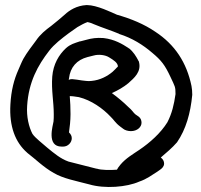

<svg xmlns="http://www.w3.org/2000/svg" viewBox="-20 -710 794 757"><path d="M87 -108 88 -107C122 -81 151 -51 192 -28C229 -6 279 3 332 17C393 35 480 28 529 6C559 -4 579 -20 600 -33L610 -40C619 -46 627 -54 627 -65C627 -74 623 -82 614 -89C635 -107 659 -127 678 -149C713 -200 731 -263 738 -336V-337C738 -349 737 -360 735 -371C716 -463 670 -534 592 -585C548 -615 497 -636 441 -652C420 -661 362 -690 323 -690H321C282 -688 253 -669 236 -653C217 -636 203 -625 182 -608C160 -592 138 -574 122 -550C108 -531 86 -503 72 -478C64 -463 59 -449 53 -436C35 -396 24 -353 21 -298C16 -212 40 -149 87 -108ZM174 -510C193 -535 223 -558 251 -579L285 -603C299 -611 311 -618 325 -623C329 -622 339 -620 349 -615C385 -600 418 -590 449 -577L450 -576C501 -560 544 -533 580 -502C616 -472 630 -454 652 -407C670 -368 672 -369 672 -339C666 -297 658 -263 640 -228C614 -186 572 -148 529 -119C504 -102 476 -86 455 -61L445 -48C444 -46 444 -45 441 -41C416 -39 379 -39 362 -45H360C324 -54 284 -64 250 -73C219 -84 194 -105 166 -128C147 -145 120 -165 108 -182C94 -209 84 -249 87 -293C93 -387 129 -452 174 -510ZM263 -398C258 -398 254 -397 251 -395C251 -397 252 -399 252 -401C257 -445 283 -474 325 -485L349 -491C370 -497 396 -493 410 -484C428 -473 444 -463 445 -448L442 -445V-444H441C438 -441 433 -435 424 -427C404 -410 375 -394 341 -391C335 -390 325 -390 319 -391L302 -393C290 -395 277 -397 265 -398ZM258 -260C258 -286 257 -308 255 -331C268 -331 276 -329 291 -327C340 -315 386 -282 416 -250C429 -238 434 -226 454 -211L466 -202C472 -197 484 -193 496 -193C521 -193 538 -209 538 -226C538 -235 535 -244 527 -250L514 -259C505 -266 504 -273 484 -290C468 -306 443 -327 421 -343C444 -353 468 -367 486 -382C508 -402 540 -427 527 -469L525 -471V-472C517 -487 506 -506 488 -520H486V-521C463 -536 432 -555 388 -560C361 -562 341 -559 320 -553L297 -547H295C272 -539 258 -536 240 -520C212 -494 190 -457 186 -408C182 -354 192 -309 192 -260C192 -249 192 -240 191 -231C189 -216 162 -132 223 -132H229C248 -132 263 -148 263 -165C263 -174 259 -181 252 -188C255 -209 258 -234 258 -260Z"/></svg>

Font: Stray Cat
Style: ExBdExt
Weight: 800
Version: Version 1.0